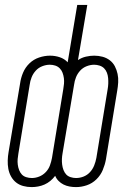

<svg xmlns="http://www.w3.org/2000/svg" viewBox="-20 -755 540 783"><path d="M109 8Q91 8 74.5 3.5Q58 -1 45.5 -11Q33 -21 25 -35.5Q17 -50 14 -66.5Q11 -83 11.5 -100.5Q12 -118 15 -135L62 -415Q65 -437 74 -458.5Q83 -480 100 -496.5Q117 -513 139.5 -520.5Q162 -528 184 -528Q184 -528 184 -528Q184 -528 184 -528Q205 -528 224 -521.5Q243 -515 256 -501L295 -735H336L298 -510Q313 -520 330.5 -524Q348 -528 364 -528Q382 -528 398.5 -523.5Q415 -519 428 -509Q441 -499 448.5 -484.5Q456 -470 459.5 -453.5Q463 -437 462 -419.5Q461 -402 458 -385L412 -105Q408 -83 399 -61.5Q390 -40 373 -23.5Q356 -7 334 0.5Q312 8 290 8Q290 8 290 8Q290 8 290 8Q276 8 263 5.5Q250 3 239 -2.5Q228 -8 219 -17Q210 -26 205 -38Q205 -38 205 -38Q205 -38 205 -38Q196 -26 185 -17Q174 -8 161.5 -2.5Q149 3 135.5 5.5Q122 8 109 8ZM110 -29Q125 -29 140 -35Q155 -41 166.5 -53Q178 -65 183.5 -80Q189 -95 192 -111L238 -391Q240 -402 241 -413.5Q242 -425 240.5 -436.5Q239 -448 235 -458.5Q231 -469 223.5 -476.5Q216 -484 205.5 -487.5Q195 -491 183 -491Q168 -491 152.5 -485Q137 -479 126 -467Q115 -455 109 -440Q103 -425 101 -409L55 -129Q53 -118 52 -106.5Q51 -95 52.5 -83.5Q54 -72 58 -61.5Q62 -51 69 -43.5Q76 -36 87 -32.5Q98 -29 110 -29ZM290 -29Q306 -29 321 -35Q336 -41 347 -53Q358 -65 364 -80Q370 -95 373 -111L419 -391Q421 -402 421.5 -413.5Q422 -425 421 -436.5Q420 -448 416 -458.5Q412 -469 404.5 -476.5Q397 -484 386 -487.5Q375 -491 364 -491Q349 -491 333.5 -485Q318 -479 307 -467Q296 -455 290 -440Q284 -425 282 -409L235 -129Q233 -118 232.5 -106.5Q232 -95 233.5 -83.5Q235 -72 239 -61.5Q243 -51 250 -43.5Q257 -36 268 -32.5Q279 -29 290 -29Z"/></svg>

Font: Iosevka SS04 Extralight
Style: Italic
Weight: 200
Italic angle: -9°
Monospace: yes
Designer: Belleve Invis
Foundry: Belleve Invis
Version: Version 19.0.0; ttfautohint (v1.8.4)